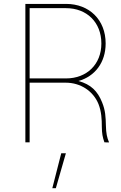

<svg xmlns="http://www.w3.org/2000/svg" viewBox="-20 -748 636 1009"><path d="M113.3 0H135.7V-313.5H325.2C403.8 -313.5 470.2 -269 497.6 -201.2C513.2 -161.6 515.1 -120.6 515.1 -82C515.6 -46.4 519 -26.9 528.8 0L553.2 0.5C542 -25.4 537.6 -47.4 536.6 -86.9C535.2 -135.3 534.2 -166.5 516.6 -210C493.2 -268.6 458 -304.7 392.1 -322.3C478.5 -346.2 535.2 -419.4 535.2 -519.5C535.2 -644.5 448.7 -727.5 327.1 -727.5H113.3ZM254.9 241.2H273.4L326.2 57.6H301.8ZM135.7 -335.9V-705.1H327.1C435.5 -705.1 512.7 -631.3 512.7 -519.5C512.7 -409.2 435.5 -335.9 327.1 -335.9Z"/></svg>

Font: Raveo Thin
Style: Regular
Weight: 100
Designer: Jakub Foglar, Rasmus Andersson (Inter)
Foundry: Jakubfoglar.com
Version: Version 1.100;Glyphs 3.2.3 (3260)